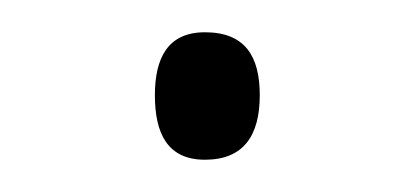

<svg xmlns="http://www.w3.org/2000/svg" viewBox="-20 -387 255 119"><path d="M76 -328C76 -304 84 -288 107 -288C131 -288 141 -303 141 -328C141 -352 132 -367 107 -367C84 -367 76 -351 76 -328Z"/></svg>

Font: Noto Sans Myanmar UI SemiCondensed ExtraLight
Style: Regular
Weight: 200
Width: 4
Designer: Monotype Design Team
Foundry: Monotype Imaging Inc.
Version: Version 2.103